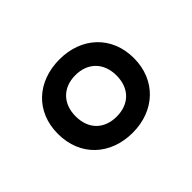

<svg xmlns="http://www.w3.org/2000/svg" viewBox="-74 -845 531 531"><g transform="rotate(-45 192.0 -579.5)"><path d="M192 -436C277 -436 340 -493 340 -580C340 -666 278 -723 192 -723C105 -723 43 -667 43 -580C43 -493 105 -436 192 -436ZM192 -499C144 -499 112 -529 112 -580C112 -628 142 -661 192 -661C241 -661 272 -629 272 -580C272 -530 241 -499 192 -499Z"/></g></svg>

Font: Noto Sans Sinhala UI Condensed Medium
Style: Regular
Weight: 500
Width: 3
Designer: Jelle Bosma - Monotype Design Team
Foundry: Monotype Imaging Inc.
Version: Version 2.006